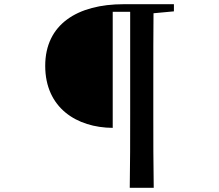

<svg xmlns="http://www.w3.org/2000/svg" viewBox="-20 -761 1040 913"><path d="M597 132H711C709 18 709 -98 709 -214V-394C709 -496 709 -599 710 -698L807 -707V-741H568C349 -741 195 -646 195 -448C195 -248 345 -154 516 -153V-705H599V-213C599 -96 599 19 597 132Z"/></svg>

Font: Noto Serif JP SemiBold
Style: Regular
Weight: 600
Designer: Ryoko NISHIZUKA 西塚涼子 (kana & ideographs); Frank Grießhammer (Latin, Greek & Cyrillic); Wenlong ZHANG 张文龙 (bopomofo); San
Foundry: Adobe
Version: Version 2.001;hotconv 1.1.0;makeotfexe 2.6.0